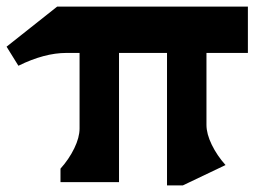

<svg xmlns="http://www.w3.org/2000/svg" viewBox="-20 -554 826 584"><path d="M608 -174Q608 -147 624 -114Q640 -81 666 -52L536 10H488V-393H342V0H164V-41Q190 -70 206 -103Q222 -136 222 -163V-393H182Q115 -393 36 -354L0 -412L154 -534H734V-393H608Z"/></svg>

Font: Inknut Antiqua SemiBold
Style: Regular
Weight: 600
Designer: Claus Eggers Sørensen
Foundry: Claus Eggers Sørensen
Version: Version 1.003; ttfautohint (v1.8.2) -l 8 -r 50 -G 200 -x 14 